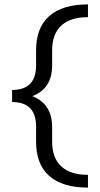

<svg xmlns="http://www.w3.org/2000/svg" viewBox="-20 -731 454 873"><path d="M217 -433Q217 -328 127 -294Q217 -258 217 -154V-87Q217 -13 258.5 25.5Q300 64 380 64V122Q264 122 204 69Q144 16 144 -87V-156Q144 -267 35 -267V-322Q144 -322 144 -433V-502Q144 -605 204 -658Q264 -711 380 -711V-653Q300 -653 258.5 -614.5Q217 -576 217 -502Z"/></svg>

Font: EauTestInfant Medium
Style: Regular
Weight: 500
Designer: Christian Thalmann (Catharsis Fonts)
Version: Version 0.001;PS 000.001;hotconv 1.0.88;makeotf.lib2.5.64775